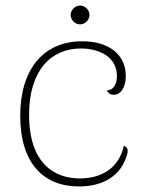

<svg xmlns="http://www.w3.org/2000/svg" viewBox="-20 -661 539 693"><path d="M269 -573C287 -573 303 -589 303 -607C303 -625 287 -641 269 -641C251 -641 235 -625 235 -607C235 -589 251 -573 269 -573ZM265 12C346 12 410 -21 435 -92C447 -121 439 -130 427 -135C408 -48 339 -17 268 -17C177 -17 85 -70 85 -247C85 -408 165 -486 272 -486C339 -486 402 -455 402 -387C402 -359 391 -335 365 -335C373 -321 382 -319 391 -319C417 -319 434 -347 434 -387C434 -464 373 -512 277 -512C135 -512 53 -409 53 -243C53 -73 136 12 265 12Z"/></svg>

Font: Arima Koshi Thin
Style: Regular
Weight: 250
Designer: Joana Correia and Natanael Gama
Foundry: NDISCOVER
Version: Version 1.019;PS 001.019;hotconv 1.0.88;makeotf.lib2.5.64775